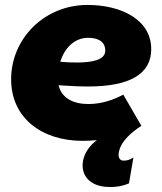

<svg xmlns="http://www.w3.org/2000/svg" viewBox="-20 -553 655 777"><path d="M314 17C334 17 353 16 372 14C343 36 322 65 316 98C306 156 342 197 407 203C435 205 467 204 502 189L520 84C508 93 493 98 478 97C464 96 457 83 461 63C469 16 519 -22 548 -41L552 -44L479 -170C439 -149 391 -132 338 -132C279 -132 230 -154 217 -208C261 -205 301 -203 337 -203C506 -203 592 -254 592 -354C592 -474 470 -533 334 -533C160 -533 25 -397 25 -232C25 -75 150 17 314 17ZM224 -303C241 -359 282 -400 336 -400C374 -400 406 -387 406 -348C406 -310 352 -300 291 -300C269 -300 246 -301 224 -303Z"/></svg>

Font: Fixel Display 20240404 Black
Style: Italic
Weight: 900
Italic angle: -10°
Designer: AlfaBravo + MacPaw
Foundry: Kyrylo Tkachov, Marchela Mozhyna, Serhii Makarenko, Maria Weinstein, Zakhar Kryvoshyya
Version: Version 1.211;Glyphs 3.2 (3225)